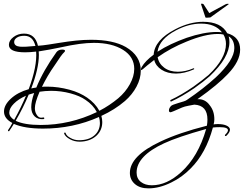

<svg xmlns="http://www.w3.org/2000/svg" viewBox="-20 -691 1342 1057"><path d="M1089 -671Q1092 -671 1096 -670Q1100 -669 1101 -667L1132 -619L1221 -667Q1226 -670 1232 -670Q1239 -671 1239 -668L1238 -667L1138 -595Q1113 -592 1111 -595L1087 -667Q1087 -670 1089 -671ZM419 89Q389 89 364 75Q339 61 333 44Q332 40 336 39Q339 37 341 41Q346 57 367 68Q389 81 415 81Q469 81 499.5 54.5Q530 28 530 -14Q530 -29 525 -47Q381 17 217 17Q116 17 56 -9Q50 1 44 10.5Q38 20 31 30Q30 33 26 31Q23 29 24 26Q31 16 37 6Q43 -4 48 -14Q2 -38 2 -77Q2 -113 40 -148Q78 -183 138 -200Q185 -326 179 -407Q162 -405 146.5 -404Q131 -403 118 -403Q29 -403 29 -444Q29 -468 54 -487Q79 -506 112 -506Q174 -506 189 -439Q217 -441 246 -445.5Q275 -450 306 -455Q355 -463 398.5 -467.5Q442 -472 481 -472Q603 -472 673 -432Q755 -384 755 -302Q755 -258 731.5 -214Q708 -170 668 -135Q640 -111 607.5 -90.5Q575 -70 538 -53Q543 -35 543 -19Q543 26 511 56Q476 88 419 89ZM90 -434Q104 -433 125.5 -434Q147 -435 175 -438Q161 -494 114 -494Q88 -494 73 -484Q58 -474 58 -460Q58 -437 90 -434ZM527 -81Q556 -96 582 -113.5Q608 -131 631 -150Q671 -184 695 -227.5Q719 -271 719 -312Q719 -378 657.5 -416.5Q596 -455 497 -455Q425 -455 318 -431Q283 -424 252 -418Q221 -412 193 -408Q193 -404 193.5 -399Q194 -394 194 -389Q194 -314 152 -204Q159 -206 166 -207Q173 -208 180 -209Q219 -304 291 -404Q302 -418 322 -418Q338 -418 338 -411Q338 -408 334 -404Q326 -397 313 -379Q300 -361 282 -333Q260 -302 242.5 -272Q225 -242 211 -213Q219 -214 226.5 -214Q234 -214 241 -214Q300 -214 363 -197Q392 -189 416 -178Q440 -167 459 -154Q504 -123 527 -81ZM204 -3Q365 -3 513 -74Q493 -113 451 -141Q420 -163 368 -177Q316 -191 261 -191Q244 -191 228 -189.5Q212 -188 198 -186Q185 -156 178.5 -133.5Q172 -111 172 -96Q172 -75 181 -61Q186 -52 193 -47Q200 -42 209 -43L216 -44Q224 -46 224 -39Q224 -37 219 -35Q187 -33 169.5 -51.5Q152 -70 152 -101Q152 -134 168 -179L138 -170Q108 -98 66 -26Q114 -3 204 -3ZM58 -31Q96 -99 123 -164Q82 -146 56.5 -120.5Q31 -95 31 -71Q31 -48 58 -31ZM797 346Q750 346 722.5 322Q695 298 695 261Q695 167 864 88Q965 40 1119 1Q1122 -16 1122 -33Q1122 -111 1050 -115L1018 -109Q1007 -107 998 -104.5Q989 -102 982 -99Q924 -73 919 -73Q910 -73 910 -83Q910 -96 922 -108Q928 -114 962 -124Q980 -129 992 -133Q1004 -137 1009 -141Q1055 -172 1094.5 -203Q1134 -234 1168 -265Q1270 -361 1270 -426Q1270 -472 1239 -491Q1243 -478 1243 -459Q1243 -374 1134 -271Q1118 -257 1097 -240.5Q1076 -224 1049 -205Q1015 -182 983 -163.5Q951 -145 922 -132Q919 -131 918 -135Q916 -140 920 -141Q978 -168 1045 -214Q1071 -233 1092 -249Q1113 -265 1129 -279Q1224 -369 1224 -449Q1224 -478 1210 -501Q1197 -504 1179 -504Q1109 -504 1007 -462Q920 -427 848 -376Q854 -341 884 -318.5Q914 -296 959 -296Q1001 -296 1045 -315Q1048 -316 1049 -313Q1050 -310 1047 -309Q995 -286 949 -286Q902 -286 869.5 -307Q837 -328 829 -361Q829 -361 792 -332Q761 -305 759 -305Q756 -305 756 -310Q756 -315 760 -322Q780 -356 826 -390Q831 -471 945 -530Q1024 -571 1098 -571Q1197 -571 1231 -508Q1302 -488 1302 -418Q1302 -354 1235 -284Q1209 -256 1167 -221Q1125 -186 1067 -145Q1110 -147 1135 -111Q1160 -80 1160 -34Q1160 -27 1159 -20Q1158 -13 1156 -6Q1161 -7 1167 -7.5Q1173 -8 1179 -8Q1206 -8 1224 -1Q1246 8 1246 23Q1246 37 1227 56Q1223 58 1222 58Q1218 58 1218 55Q1218 54 1220 50Q1235 36 1235 26Q1235 9 1189 9Q1179 9 1169.5 9.5Q1160 10 1152 11Q1114 152 1030 236Q982 285 924 313Q858 346 797 346ZM847 -406Q882 -429 922.5 -448Q963 -467 1008 -483Q1102 -515 1174 -515Q1182 -515 1188.5 -514.5Q1195 -514 1202 -513Q1165 -561 1087 -561Q1019 -561 949 -524Q857 -476 847 -406ZM816 329Q898 329 977 257Q1071 172 1115 19Q958 63 883 98Q732 168 732 259Q732 292 755.5 310.5Q779 329 816 329Z"/></svg>

Font: Passions Conflict
Style: Regular
Weight: 400
Designer: Robert E. Leuschke
Foundry: Robert E. Leuschke
Version: Version 1.010; ttfautohint (v1.8.3)